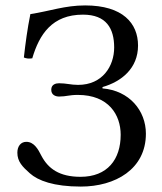

<svg xmlns="http://www.w3.org/2000/svg" viewBox="-20 -678 598 708"><path d="M44 -115C44 -82 63 -63 90 -39C120 -12 178 10 278 10C405 10 518 -54 518 -185C518 -270 457 -344 358 -352V-357C428 -377 489 -426 489 -510C489 -592 433 -658 294 -658C219 -658 164 -637 92 -626C81 -572 74 -519 68 -466C77 -462 87 -461 99 -463C125 -551 172 -624 286 -624C372 -624 401 -573 401 -503C401 -434 358 -365 268 -365C241 -365 225 -371 198 -371C186 -371 169 -367 169 -347C169 -327 186 -322 198 -322C225 -322 234 -328 267 -328C381 -328 425 -254 425 -181C425 -90 376 -26 277 -26C199 -26 158 -56 133 -103C120 -129 105 -155 77 -155C57 -155 44 -139 44 -115Z"/></svg>

Font: Libertinus Math
Style: Regular
Weight: 400
Designer: Philipp H. Poll, Khaled Hosny
Foundry: Caleb Maclennan
Version: Version 7.050;RELEASE